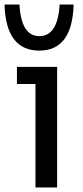

<svg xmlns="http://www.w3.org/2000/svg" viewBox="-39 -830 367 850"><path d="M135 -606Q-13 -606 -19 -810H47Q55 -670 135 -670Q217 -670 225 -810H287Q281 -606 135 -606ZM214 0H118V-458H36V-534H214Z"/></svg>

Font: Sora
Style: Regular
Weight: 400
Designer: Jonathan Barnbrook, Julián Moncada
Foundry: Barnbrook Fonts
Version: Version 2.000